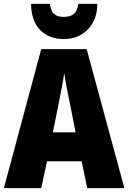

<svg xmlns="http://www.w3.org/2000/svg" viewBox="-20 -968 660 988"><path d="M429 0 400 -138H222L192 0H0L192 -715H426L620 0ZM340 -434Q332 -471 323.5 -515.5Q315 -560 311 -592Q306 -561 298 -517.5Q290 -474 282 -436L252 -287H369ZM481 -948Q480 -865 431.5 -816Q383 -767 309 -767Q233 -767 187 -813.5Q141 -860 140 -948H237Q242 -910 259 -895.5Q276 -881 309 -881Q340 -881 359 -895.5Q378 -910 383 -948Z"/></svg>

Font: Noto Sans Tamil Condensed Black
Style: Regular
Weight: 900
Width: 3
Designer: Jelle Bosma - Monotype Design Team
Foundry: Monotype Imaging Inc.
Version: Version 2.004; ttfautohint (v1.8.4.7-5d5b)